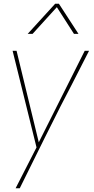

<svg xmlns="http://www.w3.org/2000/svg" viewBox="-20 -800 500 1020"><path d="M85 200H63L174 -17L47 -530H68L186 -44L430 -530H453Q339 -306 302 -236Q242 -118 85 200ZM397 -620H373L282 -762L153 -620H127L273 -780H293Z"/></svg>

Font: Tanohe Sans Thin
Style: Italic
Weight: 100
Designer: Village Type and Design LLC & Cristiano Sobral
Foundry: Cooper Hewitt Smithsonian Design Museum
Version: Version 1.00;September 29, 2021;FontCreator 13.0.0.2655 64-b